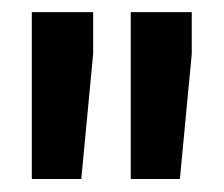

<svg xmlns="http://www.w3.org/2000/svg" viewBox="-20 -770 361 309"><path d="M129.9 -683.1 110.8 -481.9H31.2V-750.5H129.9ZM288.6 -683.1 269.5 -481.9H190.4V-750.5H288.6Z"/></svg>

Font: Mardoto
Style: Bold
Weight: 700
Designer: Christian Robertson, Vahan Hovhannisyan
Foundry: Google
Version: Version 1.000